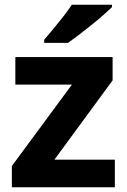

<svg xmlns="http://www.w3.org/2000/svg" viewBox="-20 -786 533 806"><path d="M462.1 0H29.8V-89.1L281.9 -430.8H44.4V-546.4H452.7V-448.6L208.3 -115.6H462.1ZM450.1 -756Q435.6 -742 412.5 -721.7Q389.4 -701.4 362.5 -679.9Q335.6 -658.4 310.2 -638.9Q284.8 -619.4 265.6 -606H165.5V-619.2Q181.7 -638.2 203.2 -663.9Q224.7 -689.6 245.9 -716.8Q267.2 -744 281.3 -766H450.1Z"/></svg>

Font: Noto Sans Meetei Mayek
Style: Regular
Weight: 400
Designer: Monotype Design Team and Neelakash Kshetrimayum
Foundry: Monotype Imaging Inc.
Version: Version 2.002